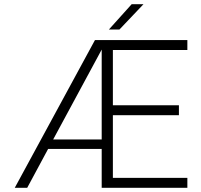

<svg xmlns="http://www.w3.org/2000/svg" viewBox="-20 -890 952 910"><path d="M868 -653H515V-391H828V-344H515V-47H868V0H462V-184H208L109 0H50L430 -700H868ZM462 -655 232 -229H462ZM496 -750 604 -870H660L546 -750Z"/></svg>

Font: Fivo Sans Light
Style: Regular
Weight: 300
Designer: Alexander Slobzheninov
Foundry: Alexander Slobzheninov
Version: 1.0